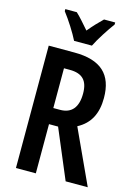

<svg xmlns="http://www.w3.org/2000/svg" viewBox="-137 -1009 768 1082"><g transform="rotate(15 246.5 -468.5)"><path d="M199 -777H303C324 -820 367 -886 396 -925V-937H331C302 -909 282 -888 251 -851C222 -884 195 -916 172 -937H105V-925C137 -884 179 -818 199 -777ZM218 -714H68V0H184V-287H237L358 0H487L341 -317C413 -355 445 -419 445 -509C445 -646 373 -714 218 -714ZM218 -613C291 -613 325 -579 325 -503C325 -422 290 -381 223 -381H184V-613Z"/></g></svg>

Font: Noto Sans Lao Looped ExtraCondensed SemiBold
Style: Regular
Weight: 600
Width: 2
Designer: Mark Frömberg, Ben Mitchell
Foundry: The Fontpad Ltd
Version: Version 1.002